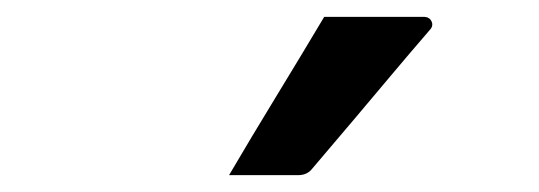

<svg xmlns="http://www.w3.org/2000/svg" viewBox="-20 -838 640 228"><path d="M365 -818H483Q490 -818 492.5 -812.5Q495 -807 490 -802Q465 -773 444 -748Q423 -723 401.5 -697.5Q380 -672 351 -638Q345 -630 334 -630H252Q279 -676 308 -723.5Q337 -771 365 -818Z"/></svg>

Font: Recursive Sn Lnr St Med
Style: Regular
Weight: 500
Version: Version 1.085;hotconv 1.1.0;makeotfexe 2.6.0; ttfautohint (v